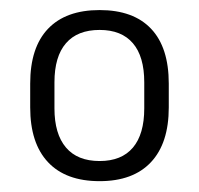

<svg xmlns="http://www.w3.org/2000/svg" viewBox="-20 -666 386 372"><path d="M173 -315Q107.5 -315 73 -351.8Q38.5 -388.5 38.5 -458V-504Q38.5 -574 73 -610.2Q107.5 -646.5 173 -646.5Q238.5 -646.5 272.8 -610.2Q307 -574 307 -504V-458Q307 -388.5 272.5 -351.8Q238 -315 173 -315ZM173 -354Q215.5 -354 237.5 -380Q259.5 -406 259.5 -456V-506.5Q259.5 -556.5 237.5 -582.2Q215.5 -608 173 -608Q130 -608 107.8 -582.2Q85.5 -556.5 85.5 -506.5V-456Q85.5 -406.5 107.8 -380.2Q130 -354 173 -354Z"/></svg>

Font: Anek Telugu Medium Light
Style: Regular
Weight: 300
Version: Version 1.003